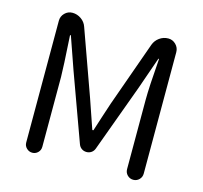

<svg xmlns="http://www.w3.org/2000/svg" viewBox="-106 -850 1023 967"><g transform="rotate(15 406.0 -366.5)"><path d="M99.6 -42V-676.8Q99.6 -700.2 116.2 -716.8Q132.8 -733.4 156.2 -733.4Q180.7 -733.4 201.7 -718.8Q222.7 -704.1 230.5 -680.7L352.5 -340.8Q386.7 -240.2 404.3 -190.4Q405.3 -188.5 407.7 -188.5Q410.2 -188.5 411.1 -190.4Q418.9 -214.8 435.1 -265.1Q451.2 -315.4 460 -340.8L581.1 -680.7Q589.8 -704.1 610.4 -718.8Q630.9 -733.4 656.2 -733.4Q678.7 -733.4 695.3 -716.8Q711.9 -700.2 711.9 -676.8V-43.9Q711.9 -25.4 699.2 -12.7Q686.5 0 668.5 0Q650.4 0 637.7 -12.7Q625 -25.4 625 -43.9V-406.2Q625 -468.8 636.7 -620.1Q636.7 -622.1 634.8 -622.1Q632.8 -622.1 632.8 -620.1L575.2 -455.1L446.3 -103.5Q441.4 -89.8 430.2 -82Q418.9 -74.2 404.8 -74.2Q390.6 -74.2 379.4 -82Q368.2 -89.8 363.3 -103.5L235.4 -455.1L177.7 -620.1Q176.8 -622.1 174.8 -622.1Q172.9 -622.1 172.9 -620.1Q183.6 -447.3 183.6 -406.2V-42Q183.6 -24.4 171.4 -12.2Q159.2 0 142.1 0Q125 0 112.3 -12.2Q99.6 -24.4 99.6 -42Z"/></g></svg>

Font: Gen Jyuu Gothic P Regular
Style: Regular
Weight: 400
Designer: [Source Han Sans]
Ryoko NISHIZUKA  (kana & ideographs); Paul D. Hunt (Latin, Greek & Cyrillic); Wenlong ZHANG  (bopomofo
Version: Version 1.002.20150607